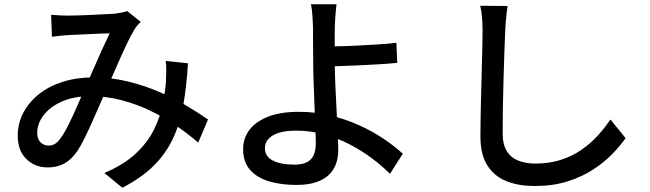

<svg xmlns="http://www.w3.org/2000/svg" viewBox="-20 -813 3040 898"><path d="M219 -744Q239 -742 260.5 -741Q282 -740 298 -740Q319 -740 349 -741Q379 -742 411 -743.5Q443 -745 472 -746.5Q501 -748 517 -749Q533 -751 548 -754Q563 -757 575 -761L638 -711Q629 -702 621.5 -693Q614 -684 608 -674Q592 -648 569.5 -600Q547 -552 522.5 -496Q498 -440 475 -388Q460 -354 443 -315Q426 -276 408.5 -237Q391 -198 374.5 -164.5Q358 -131 342 -107Q314 -66 280.5 -48Q247 -30 203 -30Q143 -30 103 -69.5Q63 -109 63 -178Q63 -236 89 -285.5Q115 -335 162 -372.5Q209 -410 274 -430.5Q339 -451 417 -451Q502 -451 582 -431Q662 -411 731 -380.5Q800 -350 856.5 -316Q913 -282 953 -254L907 -146Q862 -185 806.5 -223.5Q751 -262 686.5 -293.5Q622 -325 550.5 -344Q479 -363 402 -363Q324 -363 268 -337.5Q212 -312 183 -273Q154 -234 154 -192Q154 -162 170 -147Q186 -132 207 -132Q223 -132 236 -139.5Q249 -147 263 -166Q278 -186 292.5 -214Q307 -242 322 -274.5Q337 -307 351.5 -341Q366 -375 379 -405Q399 -448 418.5 -493.5Q438 -539 457.5 -581.5Q477 -624 493 -657Q478 -657 453 -656Q428 -655 399 -653.5Q370 -652 344 -651Q318 -650 301 -649Q285 -648 263.5 -646Q242 -644 223 -641ZM859 -517Q853 -411 837.5 -323Q822 -235 788.5 -164Q755 -93 697.5 -36.5Q640 20 552 65L468 -4Q558 -42 613.5 -93.5Q669 -145 698.5 -203.5Q728 -262 740 -320.5Q752 -379 756 -429Q757 -454 757.5 -480.5Q758 -507 755 -528Z M1554 -793Q1552 -780 1550.5 -761.5Q1549 -743 1547.5 -722.5Q1546 -702 1546 -685Q1545 -651 1545.5 -605Q1546 -559 1546 -511Q1546 -470 1548.5 -414.5Q1551 -359 1554 -300.5Q1557 -242 1559.5 -191.5Q1562 -141 1562 -109Q1562 -77 1552 -48Q1542 -19 1519.5 3.5Q1497 26 1459 39Q1421 52 1366 52Q1296 52 1239.5 35.5Q1183 19 1150 -18Q1117 -55 1117 -116Q1117 -165 1145.5 -204Q1174 -243 1232 -266.5Q1290 -290 1378 -290Q1454 -290 1525 -273Q1596 -256 1659 -227.5Q1722 -199 1774 -164Q1826 -129 1864 -94L1804 0Q1767 -37 1719 -73Q1671 -109 1614 -138.5Q1557 -168 1494 -185Q1431 -202 1365 -202Q1295 -202 1257 -180Q1219 -158 1219 -120Q1219 -81 1256.5 -62Q1294 -43 1357 -43Q1409 -43 1433 -67Q1457 -91 1457 -143Q1457 -169 1455 -215.5Q1453 -262 1451 -316.5Q1449 -371 1447 -422.5Q1445 -474 1445 -511Q1445 -541 1444.5 -573Q1444 -605 1444 -634.5Q1444 -664 1444 -685Q1443 -707 1442 -727.5Q1441 -748 1439 -765Q1437 -782 1434 -793ZM1491 -596Q1515 -596 1556 -596.5Q1597 -597 1645.5 -599.5Q1694 -602 1743.5 -605Q1793 -608 1834 -613L1838 -519Q1797 -515 1747 -512Q1697 -509 1648.5 -507Q1600 -505 1558.5 -503.5Q1517 -502 1492 -502Z M2354 -785Q2350 -758 2347 -727.5Q2344 -697 2343 -670Q2341 -629 2339 -568.5Q2337 -508 2335 -440.5Q2333 -373 2332 -307.5Q2331 -242 2331 -190Q2331 -137 2350.5 -106Q2370 -75 2405 -61.5Q2440 -48 2483 -48Q2549 -48 2602 -65Q2655 -82 2697.5 -111Q2740 -140 2774 -177Q2808 -214 2835 -254L2906 -167Q2881 -131 2843 -92Q2805 -53 2752.5 -19Q2700 15 2632.5 36Q2565 57 2481 57Q2405 57 2348 34Q2291 11 2259 -40Q2227 -91 2227 -174Q2227 -217 2228 -271Q2229 -325 2230.5 -382.5Q2232 -440 2233.5 -495Q2235 -550 2236 -596Q2237 -642 2237 -670Q2237 -702 2234.5 -731.5Q2232 -761 2226 -786Z"/></svg>

Font: Noto Sans JP Thin Medium
Style: Regular
Weight: 500
Version: Version 2.004-H2;hotconv 1.0.118;makeotfexe 2.5.65603